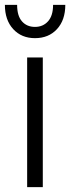

<svg xmlns="http://www.w3.org/2000/svg" viewBox="-32 -765 287 785"><path d="M143 0H79V-530H143ZM111 -609Q56 -609 22 -646Q-12 -683 -12 -745H38Q38 -700 58 -677.5Q78 -655 111 -655Q144 -655 164.5 -678Q185 -701 185 -745H235Q235 -683 201 -646Q167 -609 111 -609Z"/></svg>

Font: Roundo
Style: Regular
Weight: 400
Designer: Namrata Goyal (Gurmukhi), Shiva Nallaperumal (Latin)
Foundry: Indian Type Foundry
Version: Version 1.000;PS 1.0;hotconv 1.0.88;makeotf.lib2.5.647800